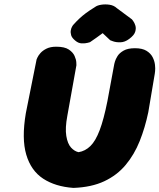

<svg xmlns="http://www.w3.org/2000/svg" viewBox="-20 -870 741 892"><path d="M321 3Q237 -3 180.5 -40Q124 -77 102 -151.5Q80 -226 100 -344L150 -594Q150 -594 154 -603Q158 -612 168 -623.5Q178 -635 196 -644Q214 -653 241 -653Q280 -653 299.5 -640Q319 -627 326.5 -610Q334 -593 334.5 -580Q335 -567 335 -567L293 -333Q282 -275 288 -238.5Q294 -202 310 -184.5Q326 -167 345 -163Q376 -168 400 -191.5Q424 -215 443 -265Q462 -315 479 -400L511 -573Q511 -573 514 -584Q517 -595 526 -609.5Q535 -624 554.5 -635Q574 -646 607 -646Q641 -646 660.5 -634Q680 -622 689 -604.5Q698 -587 700 -569Q702 -551 700.5 -539Q699 -527 699 -527L669 -349Q654 -277 629 -214.5Q604 -152 564 -104Q524 -56 464.5 -28Q405 0 321 3ZM330 -681Q314 -694 310.5 -706.5Q307 -719 309 -729.5Q311 -740 315 -746.5Q319 -753 319 -753Q335 -771 349 -784Q363 -797 379 -809Q395 -821 421 -837Q431 -845 450 -848Q469 -851 489 -848Q509 -845 523 -832L593 -780Q593 -780 599 -772Q605 -764 609 -751Q613 -738 608 -722Q603 -706 580 -689Q560 -674 539.5 -673.5Q519 -673 505.5 -678Q492 -683 492 -683L457 -716Q444 -706 427.5 -694.5Q411 -683 398 -674Q398 -674 387 -671Q376 -668 360 -668.5Q344 -669 330 -681Z"/></svg>

Font: Sour Gummy Black
Style: Italic
Weight: 900
Italic angle: -11.3°
Designer: Stefie Justprince
Foundry: Eifetstype
Version: Version 1.000